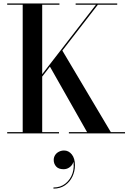

<svg xmlns="http://www.w3.org/2000/svg" viewBox="-20 -770 750 1108"><path d="M127 -217 533.5 -742.5H416.5V-750H656.5V-742.5H544.5L137.5 -217ZM21.5 0V-7.5H111V-742.5H21.5V-750H323V-742.5H223.5V-7.5H320.5V0ZM377.5 0V-7.5H482.5L264.5 -392L337.5 -482L619.5 -7.5H701.5V0ZM288.5 318.5V312Q329.5 312 358.2 288.8Q387 265.5 398.8 228.8Q410.5 192 401.5 151.5H404Q405.5 164.5 398.2 177Q391 189.5 377.5 198Q364 206.5 346.5 206.5Q318 206.5 304 190.8Q290 175 290 153Q290 138 297.8 125.5Q305.5 113 319.5 105.8Q333.5 98.5 350 98.5Q376 98.5 394.2 121Q412.5 143.5 412.5 184Q412.5 218 398 248.8Q383.5 279.5 355.8 299Q328 318.5 288.5 318.5Z"/></svg>

Font: BodoniModa_28ptMedium
Style: Regular
Weight: 500
Designer: Owen Earl
Foundry: indestructible type
Version: Version 2.004